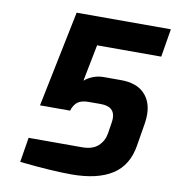

<svg xmlns="http://www.w3.org/2000/svg" viewBox="-83 -814 818 893"><g transform="rotate(10 326.0 -367.5)"><path d="M69 -11 88 -128H340Q390 -128 416 -152Q442 -176 448 -212L456 -263Q458 -277 458 -285Q458 -341 392 -341H334Q301 -341 283 -328Q265 -315 256 -286H114L207 -740H652L630 -607H327L293 -434Q310 -449 333.5 -458Q357 -467 384 -467H464Q537 -467 574.5 -429.5Q612 -392 612 -329Q612 -310 609 -290L591 -181Q576 -85 506 -40Q436 5 313 5Q221 5 69 -11Z"/></g></svg>

Font: Exo
Style: Bold Italic
Weight: 700
Italic angle: -9°
Designer: Natanael Gama
Foundry: Natanael Gama
Version: Version 1.500; ttfautohint (v1.6)